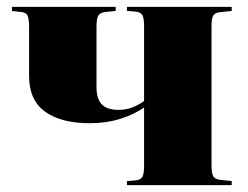

<svg xmlns="http://www.w3.org/2000/svg" viewBox="-20 -541 726 561"><path d="M351 0V-12L377 -14Q392 -16 396.5 -25Q401 -34 401 -58V-227Q373 -207 332 -194Q291 -181 242 -181Q159 -181 112 -214.5Q65 -248 65 -319V-461Q65 -486 60.5 -495.5Q56 -505 41 -506L15 -509V-521H318V-509L288 -506Q273 -504 267.5 -496Q262 -488 262 -462V-286Q262 -252 277.5 -236Q293 -220 326 -220Q350 -220 369 -228Q388 -236 401 -246V-463Q401 -487 396.5 -496Q392 -505 377 -507L351 -509V-521H657V-509L628 -506Q610 -505 604 -497Q598 -489 598 -463V-58Q598 -33 604 -24.5Q610 -16 628 -15L657 -12V0Z"/></svg>

Font: Literata 72pt ExtraBold
Style: Regular
Weight: 800
Designer: Latin by Veronika Burian and Jose Scaglione. Greek by Irene Vlachou. Cyrillic by Vera Evstafieva.
Foundry: TypeTogether
Version: Version 3.002